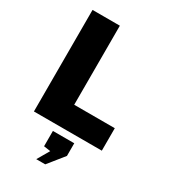

<svg xmlns="http://www.w3.org/2000/svg" viewBox="-231 -830 1040 1184"><g transform="rotate(30 289.0 -238.0)"><path d="M67.5 -723H262V-160H551V0H67.5ZM227 247.5 277 161.5 229 154.5V45.5H381V135.5L291 247.5Z"/></g></svg>

Font: Public Sans Black
Style: Regular
Weight: 900
Designer: The Public Sans Project Authors: Dan O. Williams and USWDS (Libre Franklin designed by Pablo Impallari and Rodrigo Fuenz
Version: Version 1.007